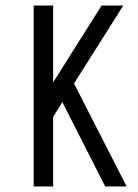

<svg xmlns="http://www.w3.org/2000/svg" viewBox="-20 -670 495 690"><path d="M101 0V-650H171V-374L345 -650H423L246 -370L435 0H358L204 -303L171 -250V0Z"/></svg>

Font: Unica One
Style: Regular
Weight: 400
Designer: Eduardo Rodriguez Tunni
Foundry: Eduardo Rodriguez Tunni
Version: Version 2.000; ttfautohint (v1.8.4.7-5d5b);gftools[0.9.23]